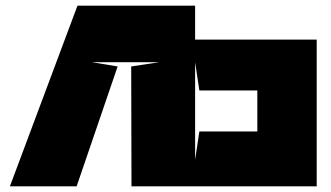

<svg xmlns="http://www.w3.org/2000/svg" viewBox="-20 -659 1169 679"><path d="M1100 -519V0H445L444 -424L543 -439H305L396 -424L251 0H15L254 -639H670V-519ZM685 -194H890V-339H685L670 -439V-94Z"/></svg>

Font: Banana Brick
Style: Regular
Weight: 400
Designer: artmaker
Foundry: artmaker
Version: Version 4.000 2011 initial release